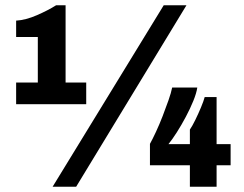

<svg xmlns="http://www.w3.org/2000/svg" viewBox="-20 -706 923 726"><path d="M41 -312V-394H123V-566H41V-628Q77 -630 119.5 -648.5Q162 -667 192 -686H228V-394H306V-312ZM179 0 599 -686H685L268 0ZM698 0V-81H547V-162Q557 -180 570 -208Q583 -236 595 -267Q607 -298 617 -326.5Q627 -355 631 -375H726Q723 -354 711 -324.5Q699 -295 682.5 -264Q666 -233 648.5 -205.5Q631 -178 617 -161H698V-216Q707 -229 718.5 -252.5Q730 -276 740 -300Q750 -324 754 -339H799V-161H852V-81H799V0Z"/></svg>

Font: Chivo Medium Black
Style: Regular
Weight: 900
Version: Version 2.002